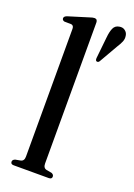

<svg xmlns="http://www.w3.org/2000/svg" viewBox="-143 -795 593 851"><g transform="rotate(20 154.0 -369.5)"><path d="M165 -719.5V-55Q165 -34 181 -30.5L206 -26Q217 -21.5 217 -12Q217 0 202.5 0H37Q22.5 0 22.5 -12Q22.5 -21.5 34.5 -26L59 -30.5Q75 -34 75 -54.5V-657.5Q75 -673 63 -675L30 -675.5Q19.5 -678.5 19.5 -687.5Q19.5 -696.5 33 -701.5L125.5 -730Q142.5 -736 150.5 -736Q165 -736 165 -719.5ZM230 -673Q232.5 -700.5 240 -717.5Q247.5 -734.5 266 -737.5Q282 -741 293.5 -732.5Q305 -724 307 -710.5Q310 -695.5 304 -681.2Q298 -667 287.5 -651L237.5 -564Q232.5 -556 224.5 -558.5Q218.5 -561 219.5 -573Z"/></g></svg>

Font: Fraunces 144pt S050
Style: Regular
Weight: 400
Version: Version 1.000; ttfautohint (v1.8.3)